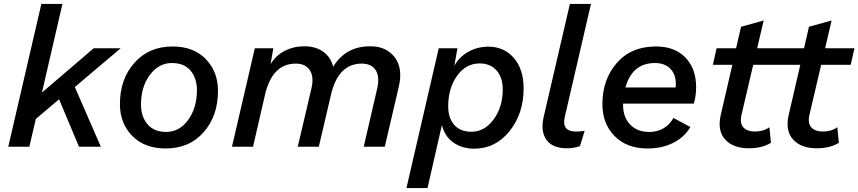

<svg xmlns="http://www.w3.org/2000/svg" viewBox="-20 -745 4359 975"><path d="M593 -500 360 -303 492 0H381L280 -241L162 -141L129 0H22L190 -725H297L193 -275L456 -500Z M822 9Q714 9 651.5 -55Q589 -119 589 -216Q589 -344 663 -426.5Q737 -509 856 -509Q963 -509 1025 -445Q1087 -381 1087 -284Q1087 -156 1014 -73.5Q941 9 822 9ZM824 -75Q891 -75 935.5 -136Q980 -197 980 -287Q980 -348 947.5 -386.5Q915 -425 853 -425Q786 -425 741 -364.5Q696 -304 696 -214Q696 -153 729 -114Q762 -75 824 -75Z M1860 -510Q1942 -510 1984.5 -454Q2027 -398 2005 -304L1934 0H1827L1896 -298Q1909 -356 1887.5 -389Q1866 -422 1817 -422Q1698 -422 1661 -265L1599 0H1492L1562 -298Q1575 -356 1553 -389Q1531 -422 1482 -422Q1363 -422 1326 -265L1265 0H1158L1274 -500H1368L1354 -419Q1380 -463 1425.5 -486.5Q1471 -510 1526 -510Q1582 -510 1620.5 -483Q1659 -456 1672 -406Q1735 -510 1860 -510Z M2460 -508Q2539 -508 2589 -451Q2639 -394 2639 -296Q2639 -168 2567.5 -79Q2496 10 2388 10Q2326 10 2282 -21.5Q2238 -53 2224 -110L2151 210H2044L2208 -500H2303L2287 -411Q2313 -457 2359 -482.5Q2405 -508 2460 -508ZM2374 -76Q2441 -76 2487 -139Q2533 -202 2533 -290Q2533 -353 2501 -388Q2469 -423 2416 -423Q2346 -423 2301 -360Q2256 -297 2256 -205Q2256 -146 2286.5 -111Q2317 -76 2374 -76Z M2859 8Q2785 8 2754.5 -35.5Q2724 -79 2741 -152L2874 -725H2981L2848 -151Q2831 -77 2905 -77Q2933 -77 2949 -81L2925 -3Q2895 8 2859 8Z M3503 -219H3144V-212Q3144 -150 3180 -112.5Q3216 -75 3276 -75Q3359 -75 3400 -146L3486 -100Q3455 -48 3398.5 -19.5Q3342 9 3268 9Q3163 9 3101 -54Q3039 -117 3039 -216Q3039 -341 3112 -425Q3185 -509 3311 -509Q3407 -509 3461 -452.5Q3515 -396 3515 -302Q3515 -256 3503 -219ZM3306 -425Q3191 -425 3156 -301H3411Q3412 -307 3412 -318Q3412 -368 3383.5 -396.5Q3355 -425 3306 -425Z M3805 -416 3745 -160Q3736 -118 3755.5 -97.5Q3775 -77 3814 -77Q3857 -77 3887 -99L3895 -20Q3850 8 3783 8Q3703 8 3662.5 -36.5Q3622 -81 3640 -161L3699 -416H3600L3619 -500H3718L3743 -609L3858 -641L3825 -500H3974L3955 -416Z M4150 -416 4090 -160Q4081 -118 4100.5 -97.5Q4120 -77 4159 -77Q4202 -77 4232 -99L4240 -20Q4195 8 4128 8Q4048 8 4007.5 -36.5Q3967 -81 3985 -161L4044 -416H3945L3964 -500H4063L4088 -609L4203 -641L4170 -500H4319L4300 -416Z"/></svg>

Font: Elaine Sans Medium
Style: Italic
Weight: 500
Italic angle: -13°
Designer: Wei Huang
Foundry: Wei Huang
Version: Version 2.001;December 24, 2019;FontCreator 12.0.0.2547 64-b